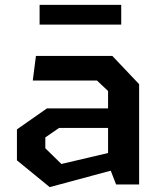

<svg xmlns="http://www.w3.org/2000/svg" viewBox="-20 -757 660 788"><path d="M456.5 0H551V-411.5L441 -527.5H127.5L114.5 -426.5H378L423.5 -383.5V-312H172.5L49.5 -226V-99L184 11L434.5 -56.5ZM142.5 -656H477.5V-737H142.5ZM166 -148.5V-193L222.5 -232H423.5V-129L232 -84Z"/></svg>

Font: Monaspace Krypton SemiBold
Style: Regular
Weight: 600
Designer: Riley Cran & the Lettermatic Team
Foundry: Lettermatic
Version: Version 1.200 (Monaspace Krypton)